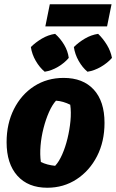

<svg xmlns="http://www.w3.org/2000/svg" viewBox="-20 -869 546 902"><path d="M202 13Q112 13 61.5 -43.5Q11 -100 11 -201Q11 -288 45.5 -356.5Q80 -425 140.5 -464Q201 -503 279 -503Q370 -503 420.5 -448Q471 -393 471 -292Q471 -204 436 -135.5Q401 -67 340 -27Q279 13 202 13ZM239 -90Q257 -109 272 -143Q287 -177 297 -218Q307 -259 311 -300.5Q315 -342 310 -377Q294 -385 277 -390Q260 -395 243 -396Q225 -376 210 -342Q195 -308 184.5 -267Q174 -226 170.5 -184.5Q167 -143 172 -108Q200 -94 239 -90ZM193 -745 214 -849H504L483 -745ZM190 -532Q166 -552 148 -583Q130 -614 125 -648Q147 -670 176.5 -687.5Q206 -705 239 -710Q264 -688 281.5 -658.5Q299 -629 303 -597Q283 -573 252.5 -555Q222 -537 190 -532ZM391 -532Q367 -552 349.5 -583Q332 -614 327 -648Q349 -670 378.5 -687.5Q408 -705 441 -710Q464 -688 482 -658.5Q500 -629 506 -597Q485 -573 454 -555Q423 -537 391 -532Z"/></svg>

Font: Piazzolla ExtraBold
Style: Italic
Weight: 800
Italic angle: -11.3°
Designer: Juan Pablo del Peral
Foundry: Huerta Tipografica
Version: Version 1.330